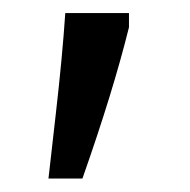

<svg xmlns="http://www.w3.org/2000/svg" viewBox="-20 -134 287 290"><path d="M53.2 135.7Q54.7 121.1 64.5 36.1Q74.2 -48.8 78.6 -114.3H174.8V-92.8Q150.9 3.9 104.5 135.7Z"/></svg>

Font: Oxygen
Style: Normal
Weight: 400
Designer: Vernon Adams
Foundry: Vernon Adams
Version: Version Release 0.2.2 webfont; ttfautohint (v0.8.52-bc40) -l